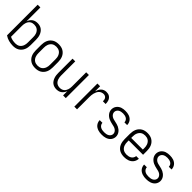

<svg xmlns="http://www.w3.org/2000/svg" viewBox="222 -1892 3057 3057"><g transform="rotate(45 1750.0 -363.5)"><path d="M250 8Q201 8 153.5 -4.5Q106 -17 66 -45V-735H127V-424Q135 -447 149 -467Q163 -487 182.5 -501.5Q202 -516 225.5 -522Q249 -528 273 -528Q299 -528 323.5 -521.5Q348 -515 368.5 -500Q389 -485 403.5 -464Q418 -443 426.5 -419.5Q435 -396 438.5 -370.5Q442 -345 442 -320V-200Q442 -173 437.5 -146.5Q433 -120 422.5 -95.5Q412 -71 394 -50.5Q376 -30 353 -16.5Q330 -3 303.5 2.5Q277 8 250 8ZM250 -47Q269 -47 288 -51.5Q307 -56 323 -66.5Q339 -77 350.5 -92.5Q362 -108 369 -125.5Q376 -143 378.5 -162Q381 -181 381 -200V-320Q381 -339 378.5 -358Q376 -377 369 -394.5Q362 -412 350.5 -427.5Q339 -443 323 -453.5Q307 -464 288.5 -468.5Q270 -473 251 -473Q232 -473 214 -468.5Q196 -464 180.5 -453Q165 -442 154.5 -426.5Q144 -411 138 -393.5Q132 -376 129.5 -357.5Q127 -339 127 -320V-74Q155 -59 186.5 -53Q218 -47 250 -47Z M750 8Q723 8 696.5 2.5Q670 -3 647 -16.5Q624 -30 606 -50.5Q588 -71 577.5 -95.5Q567 -120 562.5 -146.5Q558 -173 558 -200V-320Q558 -347 562.5 -373.5Q567 -400 577.5 -424.5Q588 -449 606 -469.5Q624 -490 647 -503.5Q670 -517 696.5 -522.5Q723 -528 750 -528Q777 -528 803.5 -522.5Q830 -517 853 -503.5Q876 -490 894 -469.5Q912 -449 922.5 -424.5Q933 -400 937.5 -373.5Q942 -347 942 -320V-200Q942 -173 937.5 -146.5Q933 -120 922.5 -95.5Q912 -71 894 -50.5Q876 -30 853 -16.5Q830 -3 803.5 2.5Q777 8 750 8ZM750 -47Q769 -47 788 -51.5Q807 -56 823 -66.5Q839 -77 850.5 -92.5Q862 -108 869 -125.5Q876 -143 878.5 -162Q881 -181 881 -200V-320Q881 -339 878.5 -358Q876 -377 869 -394.5Q862 -412 850.5 -427.5Q839 -443 823 -453.5Q807 -464 788 -468.5Q769 -473 750 -473Q731 -473 712 -468.5Q693 -464 677 -453.5Q661 -443 649.5 -427.5Q638 -412 631 -394.5Q624 -377 621.5 -358Q619 -339 619 -320V-200Q619 -181 621.5 -162Q624 -143 631 -125.5Q638 -108 649.5 -92.5Q661 -77 677 -66.5Q693 -56 712 -51.5Q731 -47 750 -47Z M1227 8Q1203 8 1178.5 1Q1154 -6 1134.5 -21Q1115 -36 1101.5 -57.5Q1088 -79 1080 -102.5Q1072 -126 1069 -150.5Q1066 -175 1066 -200V-520H1127V-200Q1127 -181 1129.5 -163Q1132 -145 1138 -127.5Q1144 -110 1154.5 -94Q1165 -78 1180 -67.5Q1195 -57 1213 -52Q1231 -47 1250 -47Q1269 -47 1287 -52Q1305 -57 1320 -67.5Q1335 -78 1345.5 -94Q1356 -110 1362 -127.5Q1368 -145 1370.5 -163Q1373 -181 1373 -200V-520H1434V0H1373V-96Q1365 -73 1351 -53Q1337 -33 1318 -18.5Q1299 -4 1275 2Q1251 8 1227 8Z M1626 0V-520H1687V-406Q1694 -429 1705 -451.5Q1716 -474 1733 -491.5Q1750 -509 1773.5 -518.5Q1797 -528 1822 -528Q1840 -528 1858.5 -524.5Q1877 -521 1892.5 -511Q1908 -501 1919.5 -486.5Q1931 -472 1937.5 -455Q1944 -438 1946.5 -419.5Q1949 -401 1949 -382H1888Q1888 -399 1885 -415.5Q1882 -432 1872.5 -445.5Q1863 -459 1847.5 -466Q1832 -473 1816 -473Q1794 -473 1773 -465Q1752 -457 1736.5 -441Q1721 -425 1711.5 -404.5Q1702 -384 1696.5 -363Q1691 -342 1689 -320Q1687 -298 1687 -276V0Z M2249 8Q2227 8 2205.5 5.5Q2184 3 2163.5 -4Q2143 -11 2124.5 -22.5Q2106 -34 2092.5 -51Q2079 -68 2071.5 -89Q2064 -110 2064 -131V-134H2125V-133Q2125 -112 2137 -93.5Q2149 -75 2167.5 -64.5Q2186 -54 2207 -50.5Q2228 -47 2249 -47Q2270 -47 2291 -50.5Q2312 -54 2330.5 -64Q2349 -74 2361 -92.5Q2373 -111 2373 -132Q2373 -154 2361 -172.5Q2349 -191 2331 -202.5Q2313 -214 2291.5 -219.5Q2270 -225 2249 -229.5Q2228 -234 2207.5 -240Q2187 -246 2167.5 -255Q2148 -264 2131 -277.5Q2114 -291 2101 -308Q2088 -325 2081 -346Q2074 -367 2074 -388Q2074 -409 2080.5 -429.5Q2087 -450 2100 -467Q2113 -484 2130.5 -496.5Q2148 -509 2168 -516Q2188 -523 2209 -525.5Q2230 -528 2251 -528Q2272 -528 2293 -525.5Q2314 -523 2334 -516Q2354 -509 2371.5 -497Q2389 -485 2401.5 -468.5Q2414 -452 2421 -431.5Q2428 -411 2428 -390V-387H2367V-389Q2367 -409 2356.5 -427Q2346 -445 2328.5 -455Q2311 -465 2291 -469Q2271 -473 2251 -473Q2231 -473 2211 -469Q2191 -465 2173.5 -454.5Q2156 -444 2145.5 -426Q2135 -408 2135 -388Q2135 -367 2147 -348Q2159 -329 2177 -317.5Q2195 -306 2216 -300.5Q2237 -295 2258 -290.5Q2279 -286 2300 -280.5Q2321 -275 2340.5 -265.5Q2360 -256 2377 -242.5Q2394 -229 2407 -212Q2420 -195 2427 -174.5Q2434 -154 2434 -132Q2434 -110 2426.5 -89Q2419 -68 2405.5 -51Q2392 -34 2373.5 -22.5Q2355 -11 2334.5 -4Q2314 3 2292.5 5.5Q2271 8 2249 8Z M2751 8Q2725 8 2698 2.5Q2671 -3 2647.5 -16Q2624 -29 2606 -49.5Q2588 -70 2577.5 -95Q2567 -120 2562.5 -146.5Q2558 -173 2558 -200V-320Q2558 -347 2562.5 -373.5Q2567 -400 2577.5 -424.5Q2588 -449 2606 -469.5Q2624 -490 2647 -503.5Q2670 -517 2696.5 -522.5Q2723 -528 2750 -528Q2777 -528 2803.5 -522.5Q2830 -517 2853 -503.5Q2876 -490 2894 -469.5Q2912 -449 2922.5 -424.5Q2933 -400 2937.5 -373.5Q2942 -347 2942 -320V-232H2619V-200Q2619 -181 2621.5 -162Q2624 -143 2631 -125Q2638 -107 2650 -91.5Q2662 -76 2678.5 -66Q2695 -56 2713.5 -51.5Q2732 -47 2751 -47Q2773 -47 2795 -51.5Q2817 -56 2835.5 -67.5Q2854 -79 2866 -98.5Q2878 -118 2879 -140H2940Q2938 -118 2931 -96.5Q2924 -75 2910.5 -57Q2897 -39 2878.5 -26Q2860 -13 2839 -5.5Q2818 2 2796 5Q2774 8 2751 8ZM2619 -288H2881V-320Q2881 -339 2878.5 -358Q2876 -377 2869 -394.5Q2862 -412 2850.5 -427.5Q2839 -443 2823 -453.5Q2807 -464 2788 -468.5Q2769 -473 2750 -473Q2731 -473 2712 -468.5Q2693 -464 2677 -453.5Q2661 -443 2649.5 -427.5Q2638 -412 2631 -394.5Q2624 -377 2621.5 -358Q2619 -339 2619 -320Z M3249 8Q3227 8 3205.5 5.5Q3184 3 3163.5 -4Q3143 -11 3124.5 -22.5Q3106 -34 3092.5 -51Q3079 -68 3071.5 -89Q3064 -110 3064 -131V-134H3125V-133Q3125 -112 3137 -93.5Q3149 -75 3167.5 -64.5Q3186 -54 3207 -50.5Q3228 -47 3249 -47Q3270 -47 3291 -50.5Q3312 -54 3330.5 -64Q3349 -74 3361 -92.5Q3373 -111 3373 -132Q3373 -154 3361 -172.5Q3349 -191 3331 -202.5Q3313 -214 3291.5 -219.5Q3270 -225 3249 -229.5Q3228 -234 3207.5 -240Q3187 -246 3167.5 -255Q3148 -264 3131 -277.5Q3114 -291 3101 -308Q3088 -325 3081 -346Q3074 -367 3074 -388Q3074 -409 3080.5 -429.5Q3087 -450 3100 -467Q3113 -484 3130.5 -496.5Q3148 -509 3168 -516Q3188 -523 3209 -525.5Q3230 -528 3251 -528Q3272 -528 3293 -525.5Q3314 -523 3334 -516Q3354 -509 3371.5 -497Q3389 -485 3401.5 -468.5Q3414 -452 3421 -431.5Q3428 -411 3428 -390V-387H3367V-389Q3367 -409 3356.5 -427Q3346 -445 3328.5 -455Q3311 -465 3291 -469Q3271 -473 3251 -473Q3231 -473 3211 -469Q3191 -465 3173.5 -454.5Q3156 -444 3145.5 -426Q3135 -408 3135 -388Q3135 -367 3147 -348Q3159 -329 3177 -317.5Q3195 -306 3216 -300.5Q3237 -295 3258 -290.5Q3279 -286 3300 -280.5Q3321 -275 3340.5 -265.5Q3360 -256 3377 -242.5Q3394 -229 3407 -212Q3420 -195 3427 -174.5Q3434 -154 3434 -132Q3434 -110 3426.5 -89Q3419 -68 3405.5 -51Q3392 -34 3373.5 -22.5Q3355 -11 3334.5 -4Q3314 3 3292.5 5.5Q3271 8 3249 8Z"/></g></svg>

Font: Iosevka SS18 Light
Style: Regular
Weight: 300
Monospace: yes
Designer: Belleve Invis
Foundry: Belleve Invis
Version: Version 25.1.1; ttfautohint (v1.8.4)